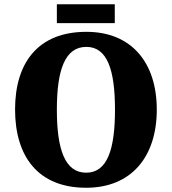

<svg xmlns="http://www.w3.org/2000/svg" viewBox="-20 -875 810 905"><path d="M248 -766H521V-855H248ZM386 10C600 10 719 -137 719 -358C719 -580 600 -725 387 -725C160 -725 51 -580 51 -359C51 -137 160 10 386 10ZM386 -61C286 -61 248 -171 248 -358C248 -545 286 -654 387 -654C486 -654 522 -545 522 -358C522 -171 486 -61 386 -61Z"/></svg>

Font: Noto Serif Georgian SemiCondensed Black
Style: Regular
Weight: 900
Width: 4
Designer: Monotype Design Team, Akaki Razmadze
Foundry: Google LLC
Version: Version 2.003